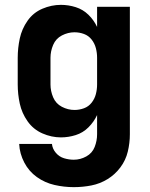

<svg xmlns="http://www.w3.org/2000/svg" viewBox="-20 -558 616 791"><path d="M284 213Q321 213 356.5 206Q392 199 423 180Q454 161 476 131.5Q498 102 506.5 66.5Q515 31 515 -5V-530H380V-447Q367 -475 344.5 -497Q322 -519 292 -528.5Q262 -538 231 -538Q192 -538 154.5 -522Q117 -506 93.5 -472.5Q70 -439 61.5 -399.5Q53 -360 53 -320V-210Q53 -170 61.5 -131Q70 -92 93.5 -58.5Q117 -25 154.5 -8.5Q192 8 231 8Q262 8 292 -1.5Q322 -11 344.5 -33.5Q367 -56 380 -84V-5Q380 22 370 47.5Q360 73 335.5 86.5Q311 100 284 100Q264 100 244 94Q224 88 210 71.5Q196 55 194 35H59Q61 75 80 111.5Q99 148 132 171.5Q165 195 204.5 204Q244 213 284 213ZM287 -105Q260 -105 235 -118Q210 -131 199 -157Q188 -183 188 -210V-320Q188 -347 199 -373Q210 -399 235 -412Q260 -425 287 -425Q307 -425 326 -418Q345 -411 357.5 -395Q370 -379 375 -359.5Q380 -340 380 -320V-210Q380 -190 375 -170.5Q370 -151 357.5 -135Q345 -119 326 -112Q307 -105 287 -105Z"/></svg>

Font: Iosevka Sparkle Extrabold
Style: Regular
Weight: 800
Designer: Belleve Invis
Foundry: Belleve Invis
Version: Version 4.5.0; ttfautohint (v1.8.3)